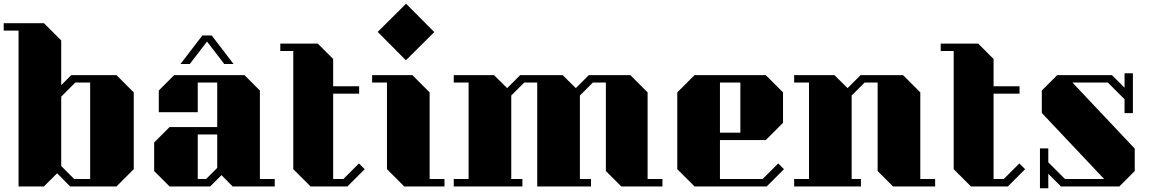

<svg xmlns="http://www.w3.org/2000/svg" viewBox="-20 -1005 6207 1035"><path d="M701 -507V-93L608 0H358L288 -71L217 0H80V-840H0V-880H217L310 -787V-546L364 -600H608ZM380 -40H466V-560H386L310 -484V-110Z M894 0H1113L1174 -61L1234 0H1461V-40H1381V-517L1298 -600H919L836 -517V-400H1046V-560H1151V-320H894L811 -237V-83ZM1046 -280H1151V-100L1091 -40H1046ZM1189 -660 1096 -781 1003 -660H953L1071 -814H1121L1239 -660Z M1946 -93 1853 0H1654L1561 -93V-730H1491V-770H1693L1776 -687V-540H1916V-500H1776V-40H1831L1915 -124Z M2168 -680 2016 -833 2169 -985 2321 -832ZM2376 -40V0H2159L2066 -93V-560H1986V-600H2203L2296 -507V-40Z M3551 -40V0H3329L3246 -83V-560H3176L3106 -490V-40H3166V0H2876V-560H2806L2736 -490V-40H2796V0H2426V-40H2506V-560H2426V-600H2643L2714 -530L2784 -600H3013L3084 -530L3154 -600H3378L3471 -507V-40Z M3724 0H4113L4206 -93L4175 -124L4091 -40H3861V-250H4108L4201 -343V-507L4108 -600H3724L3631 -507V-93ZM3861 -560H3971V-290H3861Z M5021 -40V0H4794L4711 -83V-560H4641L4571 -490V-40H4621V0H4261V-40H4341V-560H4261V-600H4478L4549 -530L4619 -600H4848L4941 -507V-40Z M5506 -93 5413 0H5214L5121 -93V-730H5051V-770H5253L5336 -687V-540H5476V-500H5336V-40H5391L5475 -124Z M5631 10V-68L5699 0H6014L6097 -83V-204L5761 -560H5952L6042 -470V-395H6087V-610H6042V-532L5974 -600H5679L5596 -517V-396L5932 -40H5721L5631 -130V-205H5586V10Z"/></svg>

Font: Kumar One
Style: Regular
Weight: 400
Designer: Parimal Parmar
Foundry: Indian Type Foundry
Version: Version 1.001;PS 1.001;hotconv 1.0.88;makeotf.lib2.5.647800